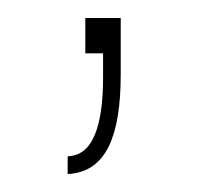

<svg xmlns="http://www.w3.org/2000/svg" viewBox="-20 -98 235 212"><path d="M54.7 94.2 59.1 93.8C96.7 89.4 113.3 53.2 113.3 -16.1V-78.1H74.2V-39.1H93.8V-12.2C93.8 43 81.5 71.3 58.6 74.2L54.7 74.7Z"/></svg>

Font: Raveo Display Display Thin
Style: Regular
Weight: 100
Designer: Jakub Foglar, Rasmus Andersson (Inter)
Foundry: Jakubfoglar.com
Version: Version 1.100;Glyphs 3.2.3 (3260)